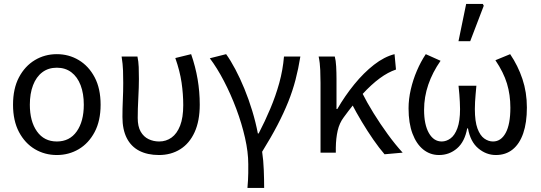

<svg xmlns="http://www.w3.org/2000/svg" viewBox="-20 -772 2736 971"><path d="M267.4 12Q206.5 12 156.3 -17.7Q106.2 -47.5 76 -104.4Q45.9 -161.3 45.9 -242.4Q45.9 -324.2 76 -381.1Q106.2 -438 156.3 -468Q206.5 -498.1 267.4 -498.1Q328.2 -498.1 378.4 -468Q428.6 -438 458.7 -381.1Q488.8 -324.2 488.8 -242.4Q488.8 -161.3 458.7 -104.4Q428.6 -47.5 378.4 -17.7Q328.2 12 267.4 12ZM267.4 -56.5Q332.3 -56.5 368 -107.4Q403.8 -158.2 403.8 -242.4Q403.8 -298.7 387.7 -341Q371.5 -383.2 341 -406.4Q310.4 -429.6 267.4 -429.6Q224.3 -429.6 193.8 -406.4Q163.2 -383.2 147.1 -341Q130.9 -298.7 130.9 -242.4Q130.9 -158.2 167 -107.4Q203.1 -56.5 267.4 -56.5Z M783.8 12Q726 12 684.4 -9.4Q642.9 -30.8 621 -73.9Q599.2 -116.9 599.2 -180.5Q599.2 -223.9 601.2 -266.7Q603.2 -309.5 603.2 -352.6Q603.2 -382 602.2 -414.9Q601.1 -447.9 595 -486.1H675.1Q680.4 -461.1 681.5 -433Q682.5 -404.9 682.5 -372.7Q682.5 -331.8 679.5 -276.4Q676.5 -220.9 676.5 -175.6Q676.5 -132.2 691.6 -106.1Q706.7 -80.1 731.4 -68.3Q756.1 -56.5 785.1 -56.5Q820.1 -56.5 847.6 -76.2Q875 -95.9 890.9 -136.5Q906.7 -177.2 906.7 -240.3Q906.7 -296 898.3 -354.1Q889.9 -412.2 866.6 -478.5L946.6 -498.1Q968.6 -435 979.4 -371.4Q990.2 -307.8 990.2 -243Q990.2 -160.5 964.2 -103.5Q938.2 -46.5 891.6 -17.3Q844.9 12 783.8 12Z M1231.4 178.5Q1233.2 156.6 1234.2 139.4Q1235.3 122.2 1235.5 103.5Q1235.6 84.9 1235.6 58Q1235.6 -2.3 1219.2 -74.7Q1202.8 -147.2 1175 -221.5Q1147.1 -295.9 1112.4 -362.4Q1077.7 -429 1041.1 -477.3L1123.6 -498.1Q1146.4 -466.6 1170.1 -421.7Q1193.9 -376.9 1215.9 -323.4Q1237.9 -269.8 1255.6 -211.7Q1273.3 -153.6 1284.1 -96.9H1288.1Q1320 -158.2 1346.9 -222.1Q1373.9 -285.9 1392.3 -352.1Q1410.6 -418.4 1416.2 -486.1H1499Q1489.2 -424.6 1474.6 -368.8Q1460.1 -313 1437.7 -257Q1415.3 -201.1 1383.3 -139.6Q1351.3 -78.1 1305.7 -4.6Q1312.2 38.3 1314 87.4Q1315.9 136.5 1315.9 178.5Z M1601 0V-352.6Q1601 -382 1599.6 -417.8Q1598.3 -453.6 1591.5 -486.1H1673.1Q1678.4 -466.8 1680.1 -435.9Q1681.8 -404.9 1681.8 -372.7V-220.6H1685.8Q1724.3 -287.2 1771.8 -345.5Q1819.2 -403.8 1871.4 -444.5Q1923.6 -485.1 1975.3 -498.1L1982.6 -420.3Q1942.4 -406.9 1900.4 -376Q1858.3 -345 1813.1 -295.9Q1767.9 -246.8 1718.4 -178.8Q1696.4 -149.6 1687.7 -111.3Q1679 -72.9 1678.3 -25.3V0ZM1924.8 8.2Q1897.7 -23 1868 -65.9Q1838.3 -108.8 1809.6 -156.6Q1781 -204.3 1757.4 -250L1811.4 -302.6Q1835.7 -253.9 1869.4 -199.5Q1903.1 -145.1 1941.1 -92.9Q1979 -40.8 2016.4 0Z M2200.2 12Q2155.3 12 2120.6 -15.8Q2086 -43.5 2066.1 -96.3Q2046.2 -149.1 2046.2 -224Q2046.2 -270.7 2057.4 -319.4Q2068.6 -368.2 2088.3 -414.2Q2107.9 -460.2 2133.3 -498.1L2208.1 -464.6Q2167.2 -405.9 2146 -343.9Q2124.7 -281.8 2124.7 -216.3Q2124.7 -141.8 2149 -99.1Q2173.3 -56.5 2213.9 -56.5Q2237.1 -56.5 2258.4 -72Q2279.8 -87.5 2293.2 -123.8Q2306.6 -160 2306.6 -220.3Q2306.6 -238.6 2305.5 -256.5Q2304.5 -274.4 2303.1 -294.5Q2301.6 -314.7 2298.9 -338.4H2389.2Q2387.1 -314.7 2385.3 -294.5Q2383.6 -274.4 2382.5 -256.5Q2381.5 -238.6 2381.5 -220.3Q2381.5 -157.8 2394.8 -121.9Q2408.2 -86.1 2429.3 -71.3Q2450.4 -56.5 2473.2 -56.5Q2513.9 -56.5 2537.5 -100.1Q2561.1 -143.7 2561.1 -227.5Q2561.1 -292.6 2543.9 -349.4Q2526.7 -406.2 2485.4 -467.4L2560 -498.1Q2599.6 -439.7 2622.1 -372.4Q2644.6 -305.2 2644.6 -228.2Q2644.6 -151.7 2626.2 -98.2Q2607.8 -44.6 2572.8 -16.3Q2537.8 12 2487.7 12Q2439 12 2398.9 -21.6Q2358.8 -55.1 2346.7 -122.7H2342.7Q2330.3 -55.1 2291.4 -21.6Q2252.5 12 2200.2 12ZM2298.7 -563.7 2337.5 -752.1H2421.6L2426.5 -742.9L2358 -563.7Z"/></svg>

Font: SourceSans3VF
Style: Regular
Weight: 200
Designer: Paul D. Hunt
Foundry: Adobe
Version: Version 3.052;hotconv 1.1.0;makeotfexe 2.6.0